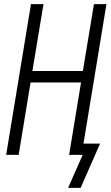

<svg xmlns="http://www.w3.org/2000/svg" viewBox="-20 -755 540 936"><path d="M312 161 383 0H317L375 -353H129L71 0H10L131 -735H192L138 -409H384L438 -735H499L387 -55H468L373 161Z"/></svg>

Font: Iosevka Term Curly Lt Obl
Style: Regular
Weight: 300
Italic angle: -9°
Designer: Belleve Invis
Foundry: Belleve Invis
Version: Version 32.3.0